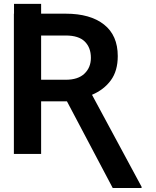

<svg xmlns="http://www.w3.org/2000/svg" viewBox="-20 -781 789 974"><path d="M50.4 -711.6H51.1V-761.4H188.6V-711.6H313.2Q437.9 -711.6 507.6 -656.6Q577.4 -601.6 577.4 -496.4Q577.4 -421.5 542.4 -373.8Q507.5 -326 446.7 -300.1L698.2 166.5V172.6H551.8L319.6 -267H188.6V0H50.4ZM188.6 -376.4H313.2Q376.4 -376.4 408.7 -407.7Q441.1 -438.9 441.1 -487.6Q441.1 -539.4 410.2 -570.1Q379.3 -600.9 313.2 -600.9H188.6Z"/></svg>

Font: Inter UI Semi Bold
Style: Regular
Weight: 600
Designer: Rasmus Andersson
Foundry: rsms
Version: 3.2;8d6f07862